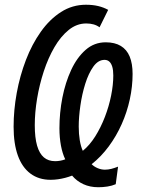

<svg xmlns="http://www.w3.org/2000/svg" viewBox="-20 -745 596 806"><path d="M392.6 41Q357.9 41 329.8 28.1Q301.8 15.1 282.7 -7.8Q268.6 -2.4 253.7 1.5Q238.8 5.4 223.4 7.6Q208 9.8 192.4 9.8Q142.6 9.8 107.7 -16.4Q72.8 -42.5 54.9 -92.3Q37.1 -142.1 37.1 -212.9Q37.1 -282.7 50.3 -355Q63.5 -427.2 88.9 -493.4Q114.3 -559.6 151.4 -611.8Q188.5 -664.1 236.1 -694.6Q283.7 -725.1 340.8 -725.1Q369.6 -725.1 392.6 -719.5Q415.5 -713.9 434.1 -703.6L397.9 -630.4Q386.7 -638.7 372.8 -642.6Q358.9 -646.5 341.8 -646.5Q302.2 -646.5 268.6 -619.4Q234.9 -592.3 208.5 -546.9Q182.1 -501.5 163.8 -445.6Q145.5 -389.6 135.7 -331.1Q126 -272.5 126 -219.7Q126 -167 135.7 -133.5Q145.5 -100.1 164.3 -84.2Q183.1 -68.4 211.4 -68.4Q221.7 -68.4 232.7 -70.3Q243.7 -72.3 253.9 -76.2Q242.2 -100.1 235.8 -134Q229.5 -168 229.5 -206.5Q229.5 -271.5 241.9 -335.2Q254.4 -398.9 278.8 -451.4Q303.2 -503.9 339.4 -535.6Q375.5 -567.4 423.8 -567.4Q461.9 -567.4 487.1 -552.2Q512.2 -537.1 524.4 -507.6Q536.6 -478 536.6 -434.6Q536.6 -381.8 524.9 -327.9Q513.2 -273.9 490.7 -223.6Q468.3 -173.3 436.3 -130.1Q404.3 -86.9 364.7 -55.7Q375 -45.4 389.9 -39.1Q404.8 -32.7 420.4 -32.7Q433.6 -32.7 447.3 -36.1Q460.9 -39.6 475.6 -45.4L465.8 28.3Q449.7 35.2 430.7 38.1Q411.6 41 392.6 41ZM327.6 -111.8Q356.4 -135.3 379.9 -172.6Q403.3 -210 420.4 -254.4Q437.5 -298.8 446.5 -344Q455.6 -389.2 455.6 -428.2Q455.6 -450.7 451.2 -465.1Q446.8 -479.5 438.7 -486.6Q430.7 -493.7 418.9 -493.7Q392.1 -493.7 371.8 -465.3Q351.6 -437 337.9 -393.3Q324.2 -349.6 317.4 -301.5Q310.5 -253.4 310.5 -213.9Q310.5 -182.6 314.9 -156.2Q319.3 -129.9 327.6 -111.8Z"/></svg>

Font: Open Sans Condensed Medium
Style: Italic
Weight: 500
Width: 3
Italic angle: -12°
Designer: Monotype Design Team
Foundry: Monotype Imaging Inc.
Version: Version 3.000